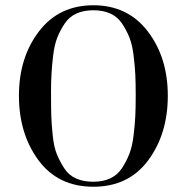

<svg xmlns="http://www.w3.org/2000/svg" viewBox="-20 -690 710 730"><path d="M543.5 -80.5Q469 20 335 20Q201 20 126.5 -80.5Q52 -181 52 -326Q52 -471 128 -570.5Q204 -670 335 -670Q466 -670 542 -570.5Q618 -471 618 -326Q618 -181 543.5 -80.5ZM182 -478Q174 -412 174 -345.5Q174 -279 175 -248.5Q176 -218 180.5 -174.5Q185 -131 196 -104Q207 -77 224 -50.5Q241 -24 269 -11.5Q297 1 334.5 1Q372 1 399.5 -12Q427 -25 444 -51Q461 -77 472 -105.5Q483 -134 488 -176Q493 -218 494.5 -250Q496 -282 496 -328Q496 -374 494.5 -405.5Q493 -437 488 -478.5Q483 -520 472 -547.5Q461 -575 444 -600.5Q427 -626 399.5 -638.5Q372 -651 335 -651Q298 -651 270.5 -638.5Q243 -626 226 -600.5Q209 -575 198 -547.5Q187 -520 182 -478Z"/></svg>

Font: Elsie
Style: Regular
Weight: 400
Designer: Alejandro Inler
Foundry: Alejandro Inler
Version: 1.002